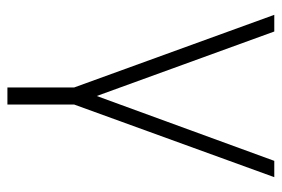

<svg xmlns="http://www.w3.org/2000/svg" viewBox="-141 -439 760 518"><g transform="rotate(90 239.0 -180.0)"><path d="M262 180H216V0L20 -540H65L239 -61L414 -540H458L262 0Z"/></g></svg>

Font: Manrope Variable Light
Style: Regular
Weight: 200
Designer: Mikhail Sharanda
Foundry: Mikhail Sharanda
Version: Version 4.505